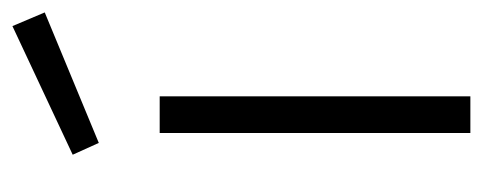

<svg xmlns="http://www.w3.org/2000/svg" viewBox="-254 -523 777 309"><g transform="rotate(-90 134.5 -368.5)"><path d="M40 -640 247 -737 269 -685 59 -598ZM75 -500H134V0H75Z"/></g></svg>

Font: Titillium Web[RUS by Daymarius]
Style: Regular
Weight: 300
Designer: Cyrillization by Daymarius
Foundry: Cyrillization by Daymarius
Version: Version 1.002 September 12, 2018